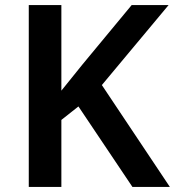

<svg xmlns="http://www.w3.org/2000/svg" viewBox="-20 -734 687 754"><path d="M647 0 380 -400 642 -714H497L304 -481C276 -446 248 -412 221 -378V-714H93V0H221V-263L288 -316L500 0Z"/></svg>

Font: Noto Sans Vithkuqi SemiBold
Style: Regular
Weight: 600
Version: Version 1.001